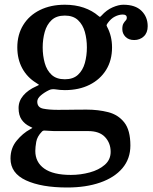

<svg xmlns="http://www.w3.org/2000/svg" viewBox="-20 -552 665 832"><path d="M55 -346.5Q55 -402 80.8 -443.8Q106.5 -485.5 153 -508.5Q199.5 -531.5 261 -531.5Q306 -531.5 343 -518.8Q380 -506 406.5 -483Q412 -478.5 413.2 -478.8Q414.5 -479 419.5 -484Q442 -509 468 -520.2Q494 -531.5 514.5 -531.5Q566.5 -531.5 593.2 -505Q620 -478.5 620 -438.5Q620 -410 603 -394.2Q586 -378.5 561.5 -378.5Q537.5 -378.5 523.8 -392.5Q510 -406.5 510 -426Q510 -442 514.8 -450Q519.5 -458 524.5 -463Q529.5 -468 529.5 -475.5Q529.5 -489 512 -489Q495.5 -489 478 -480.2Q460.5 -471.5 446 -451Q443 -446.5 442 -444Q441 -441.5 444 -436Q465.5 -396 465.5 -346.5Q465.5 -290.5 439.8 -249Q414 -207.5 368 -184.5Q322 -161.5 261 -161.5Q240 -161.5 219 -165Q204 -167 192.5 -161.5Q172 -151.5 156.8 -138.5Q141.5 -125.5 141.5 -111.5Q141.5 -86.5 166.8 -81.2Q192 -76 231 -76Q243.5 -76 267 -76.2Q290.5 -76.5 315.2 -76.8Q340 -77 356 -77Q405.5 -77 448.8 -66Q492 -55 518.5 -21.5Q545 12 545 78.5Q545 136 510.5 176.8Q476 217.5 414.2 239Q352.5 260.5 271 260.5Q159.5 260.5 92.5 229.5Q25.5 198.5 25.5 135Q25.5 90 52 57.8Q78.5 25.5 111 8Q121.5 2.5 120 1.5Q118.5 0.5 109 -4Q87 -14.5 73.8 -33.5Q60.5 -52.5 60.5 -84Q60.5 -114 80.8 -138Q101 -162 137 -178Q150 -183.5 148.5 -185Q147 -186.5 136.5 -193Q97.5 -217 76.2 -256.5Q55 -296 55 -346.5ZM165 -346.5Q165 -311 173.8 -279.2Q182.5 -247.5 203.5 -228Q224.5 -208.5 261 -208.5Q297 -208.5 318 -228Q339 -247.5 347.8 -279.2Q356.5 -311 356.5 -346.5Q356.5 -382 347.8 -413.5Q339 -445 318 -464.8Q297 -484.5 261 -484.5Q224.5 -484.5 203.5 -464.8Q182.5 -445 173.8 -413.5Q165 -382 165 -346.5ZM459.5 106Q459.5 68 435.2 42Q411 16 362.5 16H243.5Q226.5 16 209.5 15.8Q192.5 15.5 176.5 14Q166.5 12.5 161.5 18.5Q141 39.5 137 62.8Q133 86 133 102Q133 151 171.8 178.5Q210.5 206 287 206Q329 206 368.8 195.2Q408.5 184.5 434 162.2Q459.5 140 459.5 106Z"/></svg>

Font: Besley* Medium
Style: Regular
Weight: 500
Designer: Owen Earl
Foundry: indestructible type*
Version: Version 3.000; ttfautohint (v1.8.3)